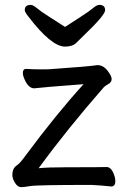

<svg xmlns="http://www.w3.org/2000/svg" viewBox="-20 -755 530 791"><path d="M66.9 16.1Q53.2 16.1 42 -1.5Q30.8 -19 30.8 -34.2Q30.8 -46.9 34.9 -56.9Q39.1 -66.9 51 -75Q63 -83 86.9 -116.2Q210 -282.2 324.2 -408.2Q148.9 -395 121.1 -391.1Q97.2 -391.1 81.1 -428.2Q74.2 -442.9 74.2 -455.1Q74.2 -471.2 87.9 -471.2Q115.2 -469.2 151.9 -469.2Q180.2 -469.2 189 -470.2Q345.2 -481 381.8 -486.8Q410.2 -486.8 431.2 -452.1Q439.9 -439 439.9 -429.2Q439.9 -416 426 -408.4Q412.1 -400.9 407.2 -395Q256.8 -223.1 139.2 -62Q175.8 -65.9 252.9 -65.9Q402.8 -65.9 418.9 -66.9Q435.1 -66.9 445.1 -46.4Q455.1 -25.9 455.1 -8.8Q455.1 13.2 438 13.2Q397 8.8 356.9 6.8Q131.8 6.8 105 11.5Q78.1 16.1 66.9 16.1ZM248 -563Q190.9 -563 95.2 -689Q82 -706.1 82 -712.9Q82 -734.9 106 -734.9Q116.2 -734.9 132.1 -721.4Q147.9 -708 181.9 -686.5Q215.8 -665 248 -644Q279.8 -665 313.5 -686.5Q347.2 -708 363 -721.4Q378.9 -734.9 389.2 -734.9Q413.1 -734.9 413.1 -712.9Q413.1 -692.9 324.2 -607.9Q310.1 -594.2 294.4 -578.6Q278.8 -563 248 -563Z"/></svg>

Font: LXGW WenKai Screen
Style: Regular
Weight: 400
Designer: LXGW / Fontworks Inc.
Foundry: LXGW / Fontworks Inc.
Version: Version 1.510;January 18,2025